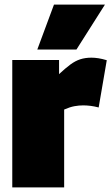

<svg xmlns="http://www.w3.org/2000/svg" viewBox="-20 -809 485 829"><path d="M235 -550V-489Q263 -515 284 -530.5Q305 -546 326.5 -553Q348 -560 375 -560Q389 -560 405 -557.5Q421 -555 441 -549L406 -345Q387 -350 370.5 -352Q354 -354 339 -354Q321 -354 301.5 -350.5Q282 -347 257 -336V0H33V-550ZM141 -595 213 -789H433L310 -595Z"/></svg>

Font: Georama Black
Style: Regular
Weight: 900
Designer: Jean-Baptiste Levee
Foundry: Production Type
Version: Version 1.001